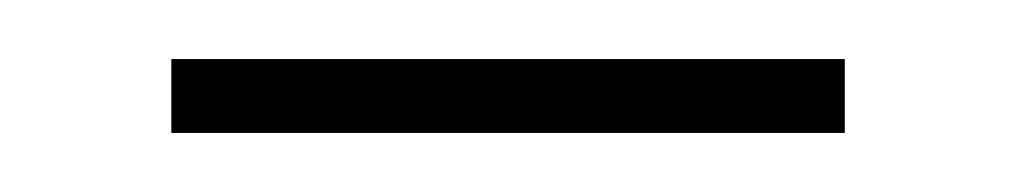

<svg xmlns="http://www.w3.org/2000/svg" viewBox="-20 -284 344 65"><path d="M38 -239V-264H266V-239Z"/></svg>

Font: Noto Sans Telugu ExtraCondensed Thin
Style: Regular
Weight: 100
Width: 2
Designer: Jelle Bosma - Monotype Design Team
Foundry: Monotype Imaging Inc.
Version: Version 2.005; ttfautohint (v1.8.4.7-5d5b)